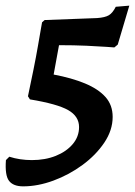

<svg xmlns="http://www.w3.org/2000/svg" viewBox="-45 -558 478 680"><path d="M354 -144Q354 -97 324.5 -53Q295 -9 247.5 26Q200 61 144.5 81.5Q89 102 37 102Q2 102 -13 82.5Q-28 63 -24 9L-12 -3Q25 9 68 9Q115 9 152.5 -6Q190 -21 212.5 -47.5Q235 -74 235 -108Q235 -146 196.5 -168Q158 -190 61 -206L54 -217Q64 -264 73.5 -311Q83 -358 89.5 -396Q96 -434 100 -456.5Q104 -479 104 -479L113 -487L299 -494Q327 -496 340.5 -504Q354 -512 365 -534L413 -538L372 -400L360 -390Q360 -390 333 -392Q306 -394 261.5 -396Q217 -398 164 -398L145 -294Q209 -282 256 -262.5Q303 -243 328.5 -214.5Q354 -186 354 -144Z"/></svg>

Font: Alegreya SemiBold
Style: Italic
Weight: 600
Italic angle: -7°
Designer: Juan Pablo del Peral
Foundry: Huerta Tipografica
Version: Version 2.009